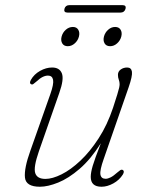

<svg xmlns="http://www.w3.org/2000/svg" viewBox="-20 -720 582 748"><path d="M458 -58Q466.5 -53.5 458.5 -40Q445 -18.5 421.5 -5.5Q398 7.5 375.5 7.5Q333.5 7.5 333.5 -31Q333.5 -47.5 341.2 -74Q349 -100.5 373 -162Q333.5 -99.5 290.2 -62.2Q247 -25 206.8 -8.8Q166.5 7.5 135.5 7.5Q81 7.5 77.2 -28.2Q73.5 -64 98.5 -133.5L176 -353Q190 -392.5 186.8 -409Q183.5 -425.5 167 -425.5Q157 -425.5 146.2 -420.2Q135.5 -415 121.5 -402Q114.5 -396 110 -392.8Q105.5 -389.5 101 -392Q93 -395.5 100.5 -409Q112.5 -430.5 136 -443.8Q159.5 -457 183 -457Q212 -457 221 -434.2Q230 -411.5 211 -358L131.5 -130.5Q110 -68.5 117.2 -45.8Q124.5 -23 157 -23Q184 -23 219.8 -40.8Q255.5 -58.5 293 -93.8Q330.5 -129 364.2 -181Q398 -233 420.5 -300.5Q431.5 -334.5 437 -352.2Q442.5 -370 444.2 -378.2Q446 -386.5 446 -392Q446 -401 442.8 -409.5Q439.5 -418 439.5 -428.5Q439.5 -441.5 450.2 -449.2Q461 -457 475.5 -457Q491.5 -457 494 -440.5Q496.5 -424 481 -379.5L384 -100.5Q368.5 -57 371.2 -40.2Q374 -23.5 391.5 -23.5Q400 -23.5 411 -29Q422 -34.5 437 -48Q443.5 -53.5 448.2 -56.8Q453 -60 458 -58ZM244 -540Q229 -540 222.5 -551Q216 -562 220 -577.5Q224 -593 236.2 -604Q248.5 -615 264 -615Q278.5 -615 285 -604Q291.5 -593 287.5 -577.5Q283.5 -562 271.2 -551Q259 -540 244 -540ZM409 -540Q394 -540 387.5 -551Q381 -562 385 -577.5Q389 -593 401.2 -604Q413.5 -615 428.5 -615Q443.5 -615 450 -604Q456.5 -593 452.5 -577.5Q448.5 -562 436.2 -551Q424 -540 409 -540ZM231 -685.5Q235 -700 250.5 -700H457Q473 -700 469 -685.5Q464.5 -671 449.5 -671H243Q227.5 -671 231 -685.5Z"/></svg>

Font: Fraunces 9pt S050 Thin
Style: Italic
Weight: 100
Italic angle: -16°
Version: Version 1.000; ttfautohint (v1.8.3)